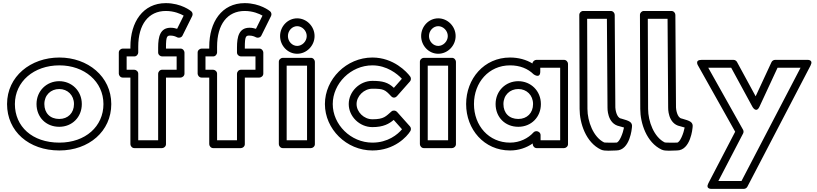

<svg xmlns="http://www.w3.org/2000/svg" viewBox="-20 -920 5212 1225"><path d="M75 -256C75 -399.5 196.3 -503 359 -503C518.5 -503 640 -399.6 640 -256C640 -113.9 525.3 -10 359 -10C184.6 -10 75 -113.6 75 -256ZM25 -256C25 -82.4 163.4 40 359 40C546.7 40 690 -82.1 690 -256C690 -432.4 539.5 -553 359 -553C175.7 -553 25 -432.5 25 -256ZM213 -256C213 -173.1 272.7 -111 358 -111C440.4 -111 502 -172.8 502 -256C502 -340.6 437.4 -402 358 -402C277.8 -402 213 -340.7 213 -256ZM263 -256C263 -313.3 304.2 -352 358 -352C410.6 -352 452 -313.4 452 -256C452 -199.2 413.6 -161 358 -161C299.3 -161 263 -198.9 263 -256Z M862 -585V-622C862 -764.6 927.9 -850 1038 -850C1091 -850 1131.8 -831.8 1151.8 -820.3L1110.1 -736.2C1098.4 -739.9 1085.1 -743 1069 -743C1001.8 -743 989 -685.9 989 -617V-585C989 -569.9 1003.3 -560 1014 -560H1107V-475H1014C998.9 -475 989 -460.7 989 -450V-25H862V-450C862 -465.1 847.7 -475 837 -475H788V-560H837C852.1 -560 862 -574.3 862 -585ZM812 -610H763C752.3 -610 738 -600.1 738 -585V-450C738 -439.3 747.9 -425 763 -425H812V0C812 10.7 821.9 25 837 25H1014C1024.7 25 1039 15.1 1039 0V-425H1132C1142.7 -425 1157 -434.9 1157 -450V-585C1157 -595.7 1147.1 -610 1132 -610H1039V-617C1039 -690.1 1046.2 -693 1069 -693C1089.6 -693 1106.1 -684.3 1111.2 -681.4C1123.2 -676.6 1138 -680.1 1144.4 -692.9L1206.4 -817.9C1211.2 -827.6 1209 -840.9 1199.8 -848.4C1197.7 -850.1 1136.7 -900 1038 -900C892.1 -900 812 -779.4 812 -622Z M1365 -585V-622C1365 -764.6 1430.9 -850 1541 -850C1594 -850 1634.8 -831.8 1654.8 -820.3L1613.1 -736.2C1601.4 -739.9 1588.1 -743 1572 -743C1504.8 -743 1492 -685.9 1492 -617V-585C1492 -569.9 1506.3 -560 1517 -560H1610V-475H1517C1501.9 -475 1492 -460.7 1492 -450V-25H1365V-450C1365 -465.1 1350.7 -475 1340 -475H1291V-560H1340C1355.1 -560 1365 -574.3 1365 -585ZM1315 -610H1266C1255.3 -610 1241 -600.1 1241 -585V-450C1241 -439.3 1250.9 -425 1266 -425H1315V0C1315 10.7 1324.9 25 1340 25H1517C1527.7 25 1542 15.1 1542 0V-425H1635C1645.7 -425 1660 -434.9 1660 -450V-585C1660 -595.7 1650.1 -610 1635 -610H1542V-617C1542 -690.1 1549.2 -693 1572 -693C1592.6 -693 1609.1 -684.3 1614.2 -681.4C1626.2 -676.6 1641 -680.1 1647.4 -692.9L1709.4 -817.9C1714.2 -827.6 1712 -840.9 1702.8 -848.4C1700.7 -850.1 1639.7 -900 1541 -900C1395.1 -900 1315 -779.4 1315 -622Z M1817 -690C1817 -725.1 1844.9 -753 1876 -753C1907.6 -753 1937 -724.3 1937 -690C1937 -655.7 1907.6 -627 1876 -627C1844.9 -627 1817 -654.9 1817 -690ZM1767 -690C1767 -629.1 1815.1 -577 1876 -577C1936.4 -577 1987 -628.3 1987 -690C1987 -751.7 1936.4 -803 1876 -803C1815.1 -803 1767 -750.9 1767 -690ZM1809 -25V-501H1939V-25ZM1759 0C1759 10.7 1768.9 25 1784 25H1964C1974.7 25 1989 15.1 1989 0V-526C1989 -536.7 1979.1 -551 1964 -551H1784C1773.3 -551 1759 -541.1 1759 -526Z M2544.1 -417.5 2493 -359.6C2455.9 -394.3 2421.1 -404 2356 -404C2274.2 -404 2205 -335.5 2205 -256C2205 -176.3 2274.5 -109 2356 -109C2427.2 -109 2463.3 -130.8 2491.8 -155L2545 -95.3C2517.4 -62.2 2454.8 -10 2356 -10C2217.6 -10 2103 -125.4 2103 -256C2103 -386.7 2217.7 -503 2356 -503C2448.2 -503 2515.4 -448.3 2544.1 -417.5ZM2595.7 -400.5C2602.9 -408.6 2604.2 -422 2597.3 -431.6C2576.6 -460.4 2491.1 -553 2356 -553C2190.3 -553 2053 -415.3 2053 -256C2053 -96.6 2190.4 40 2356 40C2496.4 40 2576.9 -48.3 2598.4 -84.1C2603.6 -92.8 2603.1 -105.3 2595.7 -113.6L2512.7 -206.6C2504.9 -215.3 2488.6 -218.3 2477.7 -209C2441.5 -177.9 2430.4 -159 2356 -159C2301.5 -159 2255 -205.7 2255 -256C2255 -306.5 2301.8 -354 2356 -354C2427.7 -354 2436.3 -348.2 2475.7 -305.9C2489.9 -290.7 2505.7 -298.5 2512.7 -306.5Z M2717 -690C2717 -725.1 2744.9 -753 2776 -753C2807.6 -753 2837 -724.3 2837 -690C2837 -655.7 2807.6 -627 2776 -627C2744.9 -627 2717 -654.9 2717 -690ZM2667 -690C2667 -629.1 2715.1 -577 2776 -577C2836.4 -577 2887 -628.3 2887 -690C2887 -751.7 2836.4 -803 2776 -803C2715.1 -803 2667 -750.9 2667 -690ZM2709 -25V-501H2839V-25ZM2659 0C2659 10.7 2668.9 25 2684 25H2864C2874.7 25 2889 15.1 2889 0V-526C2889 -536.7 2879.1 -551 2864 -551H2684C2673.3 -551 2659 -541.1 2659 -526Z M3004 -256C3004 -394.4 3099.3 -503 3234 -503C3297.4 -503 3347.5 -482.3 3384.5 -446.1C3384.5 -446.1 3427 -414.5 3427 -464V-488H3554V-25H3429V-58C3429 -73.1 3414.7 -83 3404 -83H3402C3394.9 -83 3387.7 -79.5 3383.5 -74.8C3350 -37.8 3296.5 -10 3234 -10C3099.2 -10 3004 -117.7 3004 -256ZM2954 -256C2954 -94.3 3068.8 40 3234 40C3289.6 40 3338.6 22.9 3379 -4.9V0C3379 10.7 3388.9 25 3404 25H3579C3589.7 25 3604 15.1 3604 0V-513C3604 -523.7 3594.1 -538 3579 -538H3402C3392 -538 3378.2 -529.2 3377.1 -515C3337.3 -539.3 3288.2 -553 3234 -553C3068.7 -553 2954 -417.6 2954 -256ZM3142 -256C3142 -173.1 3201.7 -111 3287 -111C3369.4 -111 3431 -172.8 3431 -256C3431 -340.6 3366.4 -402 3287 -402C3206.8 -402 3142 -340.7 3142 -256ZM3192 -256C3192 -313.3 3233.2 -352 3287 -352C3339.6 -352 3381 -313.4 3381 -256C3381 -199.2 3342.6 -161 3287 -161C3228.3 -161 3192 -198.9 3192 -256Z M3726.1 -800H3852.2L3856 -233.9C3856 -233.9 3852.1 -130.5 3932.2 -114.6C3946.5 -110.5 3954.3 -108.4 3961.3 -106.4C3955.1 -71.9 3932.2 -10 3912 -10C3882.8 -10 3843.7 -9.3 3834.6 -11.1C3765.7 -44.6 3728 -145.6 3728 -225.1ZM3701 -850C3687.2 -850 3676 -838.5 3676 -824.9L3678 -225C3678 -134.9 3717.4 -10.9 3814.5 34.7C3839.3 46 3880.3 40 3912 40C4000.5 40 4011.7 -105.3 4011.7 -105.3C4017.9 -142.6 3993.9 -148.7 3945 -163C3944.4 -163.2 3943.2 -163.5 3942.3 -163.6C3912.6 -168.8 3906.1 -224.8 3906 -234L3902 -825.2C3901.9 -837.4 3891.3 -850 3877 -850Z M4113.1 -800H4239.2L4243 -233.9C4243 -233.9 4239.1 -130.5 4319.2 -114.6C4333.5 -110.5 4341.3 -108.4 4348.3 -106.4C4342.1 -71.9 4319.2 -10 4299 -10C4269.8 -10 4230.7 -9.3 4221.6 -11.1C4152.7 -44.6 4115 -145.6 4115 -225.1ZM4088 -850C4074.2 -850 4063 -838.5 4063 -824.9L4065 -225C4065 -134.9 4104.4 -10.9 4201.5 34.7C4226.3 46 4267.3 40 4299 40C4387.5 40 4398.7 -105.3 4398.7 -105.3C4404.9 -142.6 4380.9 -148.7 4332 -163C4331.4 -163.2 4330.2 -163.5 4329.3 -163.6C4299.6 -168.8 4293.1 -224.8 4293 -234L4289 -825.2C4288.9 -837.4 4278.3 -850 4264 -850Z M4941 -488H5087.8L4710.8 235H4563.2L4721.2 -68.5C4725.1 -76 4724.7 -85.4 4720.8 -92.2L4498.7 -488H4645.1L4781 -238.1C4781 -238.1 4805 -194.8 4825.7 -239.5ZM4925 -538C4916.9 -538 4906.6 -532.7 4902.3 -523.5L4801.2 -305.6L4682 -524.9C4678.1 -532.1 4669.4 -538 4660 -538H4456C4409.5 -538 4434.2 -500.8 4434.2 -500.8L4670.6 -79.6L4499.8 248.5C4478.7 289 4522 285 4522 285H4726C4734.6 285 4743.8 279.9 4748.2 271.6L5151.2 -501.4C5172.3 -542 5129 -538 5129 -538Z"/></svg>

Font: Hussar Ekologiczny
Style: Regular
Weight: 400
Foundry: Cannot Into Space Fonts
Version: Version 0.97